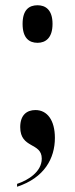

<svg xmlns="http://www.w3.org/2000/svg" viewBox="-20 -555 286 731"><path d="M123 -392C153 -392 180 -410 180 -464C180 -518 153 -535 123 -535C91 -535 66 -518 66 -464C66 -410 91 -392 123 -392ZM45 145V156C149 122 189 48 189 -30C189 -97 160 -136 115 -136C82 -136 57 -117 57 -71C57 12 139 -14 139 49C139 100 85 132 45 145Z"/></svg>

Font: Noto Serif Display ExtraCondensed
Style: Bold
Weight: 700
Width: 2
Designer: Monotype Design Team
Foundry: Monotype Imaging Inc.
Version: Version 2.009